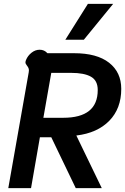

<svg xmlns="http://www.w3.org/2000/svg" viewBox="-20 -976 649 996"><path d="M129 -601Q130 -605 130 -611Q130 -623 121 -634Q112 -645 112 -652Q112 -658 115 -665Q124 -687 143.5 -702.5Q163 -718 186 -718Q210 -718 226 -700H364Q483 -700 546 -650.5Q609 -601 609 -515Q609 -413 547 -349.5Q485 -286 376 -273L508 0H373L246 -264H187L141 0H23ZM308 -365Q487 -365 487 -509Q487 -558 452 -578Q417 -598 349 -598H246L205 -365ZM436 -956H567L415 -770H319Z"/></svg>

Font: Niramit SemiBold
Style: Italic
Weight: 600
Italic angle: -10°
Designer: Katatrad Aksorn Co.,Ltd.
Foundry: Cadson Demak Co.,Ltd.
Version: Version 1.001; ttfautohint (v1.6)